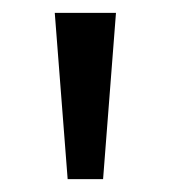

<svg xmlns="http://www.w3.org/2000/svg" viewBox="-20 -734 265 298"><path d="M160 -714 140 -456H85L65 -714Z"/></svg>

Font: Noto Sans Myanmar UI
Style: Regular
Weight: 400
Designer: Monotype Design Team
Foundry: Monotype Imaging Inc.
Version: Version 2.103; ttfautohint (v1.8.4.7-5d5b)